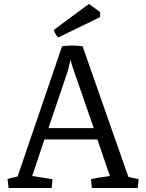

<svg xmlns="http://www.w3.org/2000/svg" viewBox="-20 -938 727 958"><path d="M270.5 -751Q257.8 -762.7 247.6 -788.1L423.8 -918.5L480 -877L479 -852.5ZM22.9 0 17.6 -43.9Q26.9 -48.8 67.9 -57.6L289.6 -707Q337.4 -714.8 392.1 -707L620.6 -55.2L671.9 -43.9L667 0H438.5L434.1 -43.9Q460.4 -50.8 528.3 -59.6L465.8 -242.2H201.7L140.6 -59.6H143.1L242.2 -43.9L237.8 0ZM221.7 -298.8H447.8L340.3 -608.9L331.5 -639.6L319.3 -586.9Z"/></svg>

Font: Fjord
Style: One
Weight: 400
Designer: Viktoriya Grabowska
Foundry: Viktoriya Grabowska
Version: Version 1.002